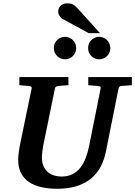

<svg xmlns="http://www.w3.org/2000/svg" viewBox="-20 -1145 831 1181"><path d="M725.1 -616.2Q718.3 -615.2 714.4 -611.1Q710.4 -606.9 709 -600.1L631.8 -214.8Q621.6 -162.6 599.4 -120.1Q577.1 -77.6 540.8 -47.4Q504.4 -17.1 452.6 -0.5Q400.9 16.1 332 16.1Q276.4 16.1 231.9 5.6Q187.5 -4.9 156.5 -26.6Q125.5 -48.3 108.6 -82Q91.8 -115.7 91.8 -162.1Q91.8 -176.3 95 -203.9Q98.1 -231.4 105 -265.1L174.8 -601.1Q176.3 -609.9 170.9 -612.5Q165.5 -615.2 154.8 -616.2Q146.5 -616.7 137.2 -617.7Q128.9 -618.7 118.9 -619.4Q108.9 -620.1 99.1 -621.1V-670.9H400.9V-621.1Q389.2 -620.1 378.2 -619.4Q367.2 -618.7 358.4 -617.7Q348.1 -616.7 338.9 -616.2Q330.1 -615.2 324.7 -612.1Q319.3 -608.9 317.9 -600.1L249 -265.1Q243.2 -236.3 240.5 -213.4Q237.8 -190.4 237.8 -176.8Q237.8 -145 248 -122.6Q258.3 -100.1 275.1 -85.9Q292 -71.8 313.7 -65.4Q335.4 -59.1 357.9 -59.1Q397 -59.1 425.5 -73.5Q454.1 -87.9 474.1 -113.3Q494.1 -138.7 507.3 -173.8Q520.5 -209 528.8 -250L599.1 -601.1Q600.6 -609.9 596.4 -612.5Q592.3 -615.2 580.1 -616.2Q570.8 -616.7 561.5 -617.7Q553.2 -618.7 543 -619.4Q532.7 -620.1 522.9 -621.1V-670.9H791V-621.1ZM448.7 -849.1Q448.7 -835 443.4 -822.5Q438 -810.1 428.7 -800.5Q419.4 -791 406.7 -785.6Q394 -780.3 379.9 -780.3Q365.7 -780.3 353 -785.6Q340.3 -791 331.1 -800.5Q321.8 -810.1 316.4 -822.5Q311 -835 311 -849.1Q311 -863.3 316.4 -876Q321.8 -888.7 331.1 -898.2Q340.3 -907.7 353 -913.1Q365.7 -918.5 379.9 -918.5Q394 -918.5 406.7 -913.1Q419.4 -907.7 428.7 -898.2Q438 -888.7 443.4 -876Q448.7 -863.3 448.7 -849.1ZM658.7 -849.1Q658.7 -835 653.3 -822.5Q647.9 -810.1 638.7 -800.5Q629.4 -791 616.7 -785.6Q604 -780.3 589.8 -780.3Q575.7 -780.3 563.2 -785.6Q550.8 -791 541.5 -800.5Q532.2 -810.1 527.1 -822.5Q522 -835 522 -849.1Q522 -863.3 527.1 -876Q532.2 -888.7 541.5 -898.2Q550.8 -907.7 563.2 -913.1Q575.7 -918.5 589.8 -918.5Q604 -918.5 616.7 -913.1Q629.4 -907.7 638.7 -898.2Q647.9 -888.7 653.3 -876Q658.7 -863.3 658.7 -849.1ZM524.9 -941.4 362.8 -1029.8Q357.4 -1032.7 353 -1037.8Q348.6 -1043 345.2 -1048.8Q341.8 -1054.7 339.8 -1060.8Q337.9 -1066.9 337.9 -1071.8Q337.9 -1080.6 340.8 -1090.1Q343.8 -1099.6 350.3 -1107.2Q356.9 -1114.7 367.9 -1119.6Q378.9 -1124.5 395 -1124.5Q405.3 -1124.5 413.1 -1123Q420.9 -1121.6 428 -1117.9Q435.1 -1114.3 442.1 -1108.2Q449.2 -1102.1 458 -1092.8L594.7 -941.4Z"/></svg>

Font: Charis SIL Viet
Style: Bold Italic
Weight: 700
Italic angle: -11°
Foundry: SIL International
Version: Version 5.000